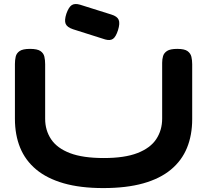

<svg xmlns="http://www.w3.org/2000/svg" viewBox="-20 -940 1055 978"><path d="M506 18Q389 18 304 -6.5Q219 -31 164 -77Q109 -123 82.5 -188Q56 -253 56 -335V-614Q56 -634 60 -651.5Q64 -669 80 -680Q96 -691 133 -691Q170 -691 186 -680Q202 -669 206 -651.5Q210 -634 210 -613V-335Q210 -276 240.5 -230.5Q271 -185 336.5 -160Q402 -135 509 -135Q615 -135 680.5 -160.5Q746 -186 776 -231.5Q806 -277 806 -336V-620Q806 -638 810.5 -654Q815 -670 831 -680.5Q847 -691 883 -691Q920 -691 935.5 -679.5Q951 -668 955 -650.5Q959 -633 959 -613V-333Q959 -252 932.5 -187Q906 -122 850.5 -76Q795 -30 709.5 -6Q624 18 506 18ZM516 -739 352 -791Q322 -801 314.5 -818.5Q307 -836 318 -870Q330 -904 345.5 -914Q361 -924 388 -916L547 -866Q577 -857 584.5 -839Q592 -821 581 -786Q570 -752 555.5 -742Q541 -732 516 -739Z"/></svg>

Font: Fredoka Expanded SemiBold
Style: Regular
Weight: 600
Width: 7
Designer: Ben Nathan
Foundry: Milena B. Brandão, Ben Nathan
Version: Version 2.001